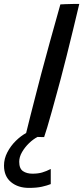

<svg xmlns="http://www.w3.org/2000/svg" viewBox="-117 -680 416 959"><path d="M103.5 4.5Q97 4.5 88.5 4.5Q80 4.5 70.5 4Q49 15 28 35.2Q7 55.5 -7 79.8Q-21 104 -21 128Q-21 162 -2.2 174.8Q16.5 187.5 45 187.5Q73 187.5 93.5 181.5Q114 175.5 136.5 164V239.5Q119 246.5 92.8 252.5Q66.5 258.5 27.5 258.5Q-27 258.5 -62 229.5Q-97 200.5 -97 147Q-97 112.5 -80.2 80.5Q-63.5 48.5 -38 23.5Q-12.5 -1.5 13.5 -15.5Q22.5 -53.5 35.8 -105.2Q49 -157 63 -211.2Q77 -265.5 89 -311.5Q108 -382.5 132.2 -470.8Q156.5 -559 184.5 -658Q192 -658.5 209.8 -659.2Q227.5 -660 247 -660.2Q266.5 -660.5 279 -660.5Q264.5 -599 248.2 -532.2Q232 -465.5 216 -401.5Q200 -337.5 186 -285Q178 -255.5 166.2 -212.2Q154.5 -169 142 -124.2Q129.5 -79.5 119 -44.2Q108.5 -9 103.5 4.5Z"/></svg>

Font: Grandstander
Style: Italic
Weight: 400
Italic angle: -15°
Designer: Tyler Finck
Foundry: Etcetera Type Co
Version: Version 1.200; ttfautohint (v1.8.3)